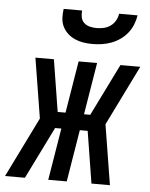

<svg xmlns="http://www.w3.org/2000/svg" viewBox="-86 -784 646 828"><g transform="rotate(5 237.0 -370.0)"><path d="M-33 0 95 -260 53 -520H133L169 -295H203L240 -520H320L283 -295H310L421 -520H507L379 -260L421 0H341L305 -225H271L234 0H154L191 -225H164L53 0ZM293 -600Q273 -600 253.5 -603Q234 -606 217 -613.5Q200 -621 186 -633.5Q172 -646 163.5 -663Q155 -680 154 -700Q153 -720 156 -740H236Q234 -725 237 -710.5Q240 -696 250.5 -686.5Q261 -677 275.5 -673.5Q290 -670 305 -670Q320 -670 335.5 -673.5Q351 -677 364.5 -686.5Q378 -696 386 -710.5Q394 -725 396 -740H476Q473 -720 465 -700Q457 -680 443.5 -663Q430 -646 412 -633.5Q394 -621 374 -613.5Q354 -606 333.5 -603Q313 -600 293 -600Z"/></g></svg>

Font: Iosevka Medium
Style: Italic
Weight: 500
Italic angle: -9°
Monospace: yes
Designer: Belleve Invis
Foundry: Belleve Invis
Version: Version 32.5.0; ttfautohint (v1.8.4)